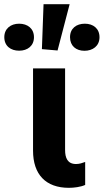

<svg xmlns="http://www.w3.org/2000/svg" viewBox="-99 -876 491 910"><path d="M227.5 14.2C251.5 14.2 283.2 10.3 304.7 0.5V-108.4C291.5 -103.5 277.3 -98.6 261.7 -98.6C220.7 -98.6 209.5 -127.9 209.5 -165.5V-551.8H57.6V-162.1C57.6 -49.3 117.7 14.2 227.5 14.2ZM-8.3 -635.7C31.7 -635.7 62 -658.7 62 -699.7C62 -740.7 31.7 -763.7 -8.3 -763.7C-47.9 -763.7 -78.6 -740.7 -78.6 -699.7C-78.6 -657.7 -47.9 -635.7 -8.3 -635.7ZM173.8 -636.7 231 -856H107.4L99.6 -643.1ZM301.3 -635.3C340.3 -635.3 372.6 -657.7 372.6 -699.7C372.6 -740.7 342.8 -763.7 303.2 -763.7C263.2 -763.7 232.9 -741.7 232.9 -699.7C232.9 -658.7 261.2 -635.3 301.3 -635.3Z"/></svg>

Font: Winston ExtraBold
Style: Regular
Weight: 800
Designer: Vernon Adams, Kim Jin-seong, David Berlow, Cristiano Sobral
Foundry: The Winston Project Authors
Version: Version 3.004